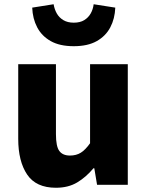

<svg xmlns="http://www.w3.org/2000/svg" viewBox="-20 -872 694 906"><path d="M244 14Q150 14 108 -48.5Q66 -111 66 -217V-569H244V-239Q244 -181 260 -159.5Q276 -138 310 -138Q340 -138 361.5 -151.5Q383 -165 405 -196V-569H583V0H438L425 -78H421Q386 -36 344 -11Q302 14 244 14ZM328 -654Q262 -654 219.5 -678Q177 -702 155.5 -743Q134 -784 132 -836L233 -852Q237 -828 248 -808.5Q259 -789 279 -777Q299 -765 328 -765Q358 -765 377.5 -777Q397 -789 408 -808.5Q419 -828 422 -852L524 -836Q522 -784 500.5 -743Q479 -702 436.5 -678Q394 -654 328 -654Z"/></svg>

Font: Noto Sans SC Black
Style: Regular
Weight: 900
Designer: Ryoko NISHIZUKA  (kana, bopomofo & ideographs); Paul D. Hunt (Latin, Greek & Cyrillic); Sandoll Communications , Soo-you
Foundry: Adobe
Version: Version 2.004-H2;hotconv 1.0.118;makeotfexe 2.5.65603